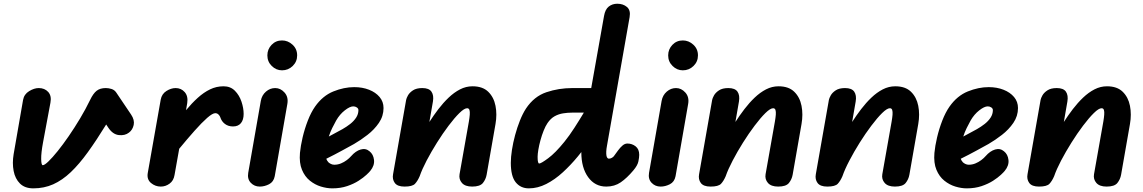

<svg xmlns="http://www.w3.org/2000/svg" viewBox="-20 -999 6118 1028"><path d="M158.5 9.5Q113 9.5 87 -16.2Q61 -42 53 -83.8Q45 -125.5 53 -173.5L103.5 -464Q109 -494.5 136 -511Q163 -527.5 187.5 -527.5Q219 -527.5 238 -506.8Q257 -486 250 -449L210.5 -237Q200 -180.5 200.5 -147.5Q201 -114.5 209 -114.5Q218.5 -114.5 239.5 -134.8Q260.5 -155 288.8 -190Q317 -225 348 -270Q379 -315 408.8 -364.8Q438.5 -414.5 462.5 -464Q479 -498.5 497.5 -513Q516 -527.5 546.5 -527.5Q562 -527.5 577.5 -522.5Q593 -517.5 602.5 -503.5L682 -385.5Q701.5 -356.5 695.8 -330Q690 -303.5 670.5 -289Q648.5 -272 616.2 -275.8Q584 -279.5 560.5 -314.5L548.5 -332.5Q496.5 -248 450.2 -184Q404 -120 358.8 -77Q313.5 -34 264.8 -12.2Q216 9.5 158.5 9.5Z M1227.5 -322Q1202 -322 1184.2 -335.5Q1166.5 -349 1159.5 -371Q1157.5 -378 1150.2 -385.5Q1143 -393 1132.5 -393Q1118 -393 1089.2 -367.8Q1060.5 -342.5 1022 -299.2Q983.5 -256 939.5 -202.5L914.5 -62Q909.5 -31.5 888 -15.8Q866.5 0 841 0Q811.5 0 788.5 -19.2Q765.5 -38.5 771 -72L840.5 -465.5Q846 -496 871 -511.8Q896 -527.5 920.5 -527.5Q950 -527.5 969 -505.8Q988 -484 982.5 -447.5L976 -409Q1007 -446.5 1038.8 -475.2Q1070.5 -504 1104.5 -520.5Q1138.5 -537 1177 -537Q1214 -537 1237.8 -513Q1261.5 -489 1273 -454.5Q1284.5 -420 1284.5 -389Q1284.5 -357.5 1270 -339.8Q1255.5 -322 1227.5 -322Z M1371 0Q1342 0 1322.8 -20.2Q1303.5 -40.5 1309 -73.5L1376.5 -459Q1382 -489.5 1404 -508.5Q1426 -527.5 1453.5 -527.5Q1482 -527.5 1503.5 -503.5Q1525 -479.5 1518.5 -442.5L1451 -55.5Q1445 -25 1420.5 -12.5Q1396 0 1371 0ZM1411.5 -702.5Q1411.5 -735 1434 -758.8Q1456.5 -782.5 1490 -782.5Q1521.5 -782.5 1546.2 -759.8Q1571 -737 1571 -702.5Q1571 -669 1547.2 -645.8Q1523.5 -622.5 1490 -622.5Q1458.5 -622.5 1435 -645.8Q1411.5 -669 1411.5 -702.5Z M1759 9.5Q1730 9.5 1698 -0.2Q1666 -10 1639 -31.8Q1612 -53.5 1596.8 -90Q1581.5 -126.5 1586 -180Q1589.5 -217.5 1600.2 -263.2Q1611 -309 1628 -353Q1645 -397 1667 -428.5Q1708 -486.5 1765 -509.5Q1822 -532.5 1876.5 -532.5Q1920.5 -532.5 1956 -518.5Q1991.5 -504.5 2012.5 -479.5Q2033.5 -454.5 2033.5 -420.5Q2033.5 -377.5 2008.8 -341.2Q1984 -305 1947.5 -276.8Q1911 -248.5 1875.5 -228Q1847.5 -212.5 1809.5 -191.8Q1771.5 -171 1727 -149Q1728 -145 1731 -140Q1734 -135 1738.5 -130Q1744 -125 1752.2 -121Q1760.5 -117 1770 -117Q1788.5 -117 1805.5 -124Q1822.5 -131 1836.8 -141.8Q1851 -152.5 1860 -163Q1884 -190.5 1911 -198.5Q1938 -206.5 1958.5 -189Q1979 -173 1982.5 -142.8Q1986 -112.5 1962.5 -84Q1958 -78 1942 -63Q1926 -48 1900 -31.2Q1874 -14.5 1838.5 -2.5Q1803 9.5 1759 9.5ZM1740.5 -268Q1752.5 -275 1772 -285Q1791.5 -295 1813.5 -307.5Q1835.5 -320 1855 -335.2Q1874.5 -350.5 1886.8 -369.2Q1899 -388 1899 -409.5Q1899 -418 1890.5 -423.8Q1882 -429.5 1871.5 -429.5Q1853.5 -429.5 1826.2 -408.2Q1799 -387 1780 -354Q1769.5 -335.5 1758.8 -313.5Q1748 -291.5 1740.5 -268Z M2508 0Q2470 0 2453 -19.8Q2436 -39.5 2440.5 -66L2490.5 -348.5Q2494 -369 2495.2 -385Q2496.5 -401 2493.5 -410.2Q2490.5 -419.5 2481 -419.5Q2466 -419.5 2439.8 -393.8Q2413.5 -368 2382 -326.2Q2350.5 -284.5 2319.8 -235.5Q2289 -186.5 2264.2 -139.2Q2239.5 -92 2227 -55.5Q2216 -30 2202 -15Q2188 0 2146 0Q2108 0 2093.8 -19.5Q2079.5 -39 2084.5 -66L2154.5 -464Q2156 -473 2164.2 -488Q2172.5 -503 2191 -515.2Q2209.5 -527.5 2241 -527.5Q2277 -527.5 2290.2 -508Q2303.5 -488.5 2298 -455.5L2279 -346Q2301.5 -381 2327.2 -414.8Q2353 -448.5 2382 -476.2Q2411 -504 2443 -520.5Q2475 -537 2510 -537Q2564 -537 2594 -507.8Q2624 -478.5 2633 -432.5Q2642 -386.5 2633 -335L2585.5 -63.5Q2581 -38.5 2565.5 -19.2Q2550 0 2508 0Z M3226 0Q3165.5 0 3129 -50.5Q3092.5 -101 3092.5 -183.5V-185Q3087.5 -179 3083 -172.8Q3078.5 -166.5 3073.5 -161Q3036 -115.5 2993.5 -76.5Q2951 -37.5 2905 -14Q2859 9.5 2811.5 9.5Q2767.5 9.5 2741.2 -23Q2715 -55.5 2715 -127Q2715 -157.5 2721 -196.2Q2727 -235 2738 -275.8Q2749 -316.5 2763.8 -353.5Q2778.5 -390.5 2796 -417.5Q2839.5 -483 2905.5 -505.2Q2971.5 -527.5 3044.5 -527.5H3145.5L3214 -913Q3220 -948.5 3239.2 -963.8Q3258.5 -979 3285 -979Q3316.5 -979 3337 -961.5Q3357.5 -944 3351 -907L3230 -219.5Q3226.5 -201 3226 -187.8Q3225.5 -174.5 3227 -166Q3228.5 -157.5 3232 -153.5Q3235.5 -149.5 3240 -149.5Q3248.5 -149.5 3256 -154Q3263.5 -158.5 3266.5 -162.5L3289.5 -194Q3300.5 -209 3313 -219.8Q3325.5 -230.5 3339 -230.5Q3364 -230.5 3383.2 -215.5Q3402.5 -200.5 3402.5 -170Q3402.5 -156 3398 -134.5Q3393.5 -113 3371 -86.5Q3336.5 -45.5 3303.5 -22.8Q3270.5 0 3226 0ZM2858.5 -160Q2858.5 -156 2858.8 -147.2Q2859 -138.5 2861 -131Q2863 -123.5 2867 -123.5Q2877 -123.5 2915.2 -151.8Q2953.5 -180 3002 -240Q3029 -273.5 3055.2 -314.2Q3081.5 -355 3106 -396H3043.5Q3019.5 -396 2995.5 -392.2Q2971.5 -388.5 2950 -376.8Q2928.5 -365 2911.5 -340Q2900.5 -324 2890.8 -299.5Q2881 -275 2873.8 -248.5Q2866.5 -222 2862.5 -198.2Q2858.5 -174.5 2858.5 -160Z M3517 0Q3488 0 3468.8 -20.2Q3449.5 -40.5 3455 -73.5L3522.5 -459Q3528 -489.5 3550 -508.5Q3572 -527.5 3599.5 -527.5Q3628 -527.5 3649.5 -503.5Q3671 -479.5 3664.5 -442.5L3597 -55.5Q3591 -25 3566.5 -12.5Q3542 0 3517 0ZM3557.5 -702.5Q3557.5 -735 3580 -758.8Q3602.5 -782.5 3636 -782.5Q3667.5 -782.5 3692.2 -759.8Q3717 -737 3717 -702.5Q3717 -669 3693.2 -645.8Q3669.5 -622.5 3636 -622.5Q3604.5 -622.5 3581 -645.8Q3557.5 -669 3557.5 -702.5Z M4146.5 0Q4108.5 0 4091.5 -19.8Q4074.5 -39.5 4079 -66L4129 -348.5Q4132.5 -369 4133.8 -385Q4135 -401 4132 -410.2Q4129 -419.5 4119.5 -419.5Q4104.5 -419.5 4078.2 -393.8Q4052 -368 4020.5 -326.2Q3989 -284.5 3958.2 -235.5Q3927.5 -186.5 3902.8 -139.2Q3878 -92 3865.5 -55.5Q3854.5 -30 3840.5 -15Q3826.5 0 3784.5 0Q3746.5 0 3732.2 -19.5Q3718 -39 3723 -66L3793 -464Q3794.5 -473 3802.8 -488Q3811 -503 3829.5 -515.2Q3848 -527.5 3879.5 -527.5Q3915.5 -527.5 3928.8 -508Q3942 -488.5 3936.5 -455.5L3917.5 -346Q3940 -381 3965.8 -414.8Q3991.5 -448.5 4020.5 -476.2Q4049.5 -504 4081.5 -520.5Q4113.5 -537 4148.5 -537Q4202.5 -537 4232.5 -507.8Q4262.5 -478.5 4271.5 -432.5Q4280.5 -386.5 4271.5 -335L4224 -63.5Q4219.5 -38.5 4204 -19.2Q4188.5 0 4146.5 0Z M4771.5 0Q4733.5 0 4716.5 -19.8Q4699.5 -39.5 4704 -66L4754 -348.5Q4757.5 -369 4758.8 -385Q4760 -401 4757 -410.2Q4754 -419.5 4744.5 -419.5Q4729.5 -419.5 4703.2 -393.8Q4677 -368 4645.5 -326.2Q4614 -284.5 4583.2 -235.5Q4552.5 -186.5 4527.8 -139.2Q4503 -92 4490.5 -55.5Q4479.5 -30 4465.5 -15Q4451.5 0 4409.5 0Q4371.5 0 4357.2 -19.5Q4343 -39 4348 -66L4418 -464Q4419.5 -473 4427.8 -488Q4436 -503 4454.5 -515.2Q4473 -527.5 4504.5 -527.5Q4540.5 -527.5 4553.8 -508Q4567 -488.5 4561.5 -455.5L4542.5 -346Q4565 -381 4590.8 -414.8Q4616.5 -448.5 4645.5 -476.2Q4674.5 -504 4706.5 -520.5Q4738.5 -537 4773.5 -537Q4827.5 -537 4857.5 -507.8Q4887.5 -478.5 4896.5 -432.5Q4905.5 -386.5 4896.5 -335L4849 -63.5Q4844.5 -38.5 4829 -19.2Q4813.5 0 4771.5 0Z M5156 9.5Q5127 9.5 5095 -0.2Q5063 -10 5036 -31.8Q5009 -53.5 4993.8 -90Q4978.5 -126.5 4983 -180Q4986.5 -217.5 4997.2 -263.2Q5008 -309 5025 -353Q5042 -397 5064 -428.5Q5105 -486.5 5162 -509.5Q5219 -532.5 5273.5 -532.5Q5317.5 -532.5 5353 -518.5Q5388.5 -504.5 5409.5 -479.5Q5430.5 -454.5 5430.5 -420.5Q5430.5 -377.5 5405.8 -341.2Q5381 -305 5344.5 -276.8Q5308 -248.5 5272.5 -228Q5244.5 -212.5 5206.5 -191.8Q5168.5 -171 5124 -149Q5125 -145 5128 -140Q5131 -135 5135.5 -130Q5141 -125 5149.2 -121Q5157.5 -117 5167 -117Q5185.5 -117 5202.5 -124Q5219.5 -131 5233.8 -141.8Q5248 -152.5 5257 -163Q5281 -190.5 5308 -198.5Q5335 -206.5 5355.5 -189Q5376 -173 5379.5 -142.8Q5383 -112.5 5359.5 -84Q5355 -78 5339 -63Q5323 -48 5297 -31.2Q5271 -14.5 5235.5 -2.5Q5200 9.5 5156 9.5ZM5137.5 -268Q5149.5 -275 5169 -285Q5188.5 -295 5210.5 -307.5Q5232.5 -320 5252 -335.2Q5271.5 -350.5 5283.8 -369.2Q5296 -388 5296 -409.5Q5296 -418 5287.5 -423.8Q5279 -429.5 5268.5 -429.5Q5250.5 -429.5 5223.2 -408.2Q5196 -387 5177 -354Q5166.5 -335.5 5155.8 -313.5Q5145 -291.5 5137.5 -268Z M5905 0Q5867 0 5850 -19.8Q5833 -39.5 5837.5 -66L5887.5 -348.5Q5891 -369 5892.2 -385Q5893.5 -401 5890.5 -410.2Q5887.5 -419.5 5878 -419.5Q5863 -419.5 5836.8 -393.8Q5810.5 -368 5779 -326.2Q5747.5 -284.5 5716.8 -235.5Q5686 -186.5 5661.2 -139.2Q5636.5 -92 5624 -55.5Q5613 -30 5599 -15Q5585 0 5543 0Q5505 0 5490.8 -19.5Q5476.5 -39 5481.5 -66L5551.5 -464Q5553 -473 5561.2 -488Q5569.5 -503 5588 -515.2Q5606.5 -527.5 5638 -527.5Q5674 -527.5 5687.2 -508Q5700.5 -488.5 5695 -455.5L5676 -346Q5698.5 -381 5724.2 -414.8Q5750 -448.5 5779 -476.2Q5808 -504 5840 -520.5Q5872 -537 5907 -537Q5961 -537 5991 -507.8Q6021 -478.5 6030 -432.5Q6039 -386.5 6030 -335L5982.5 -63.5Q5978 -38.5 5962.5 -19.2Q5947 0 5905 0Z"/></svg>

Font: Edu QLD Hand
Style: Regular
Weight: 400
Designer: Tina and Corey Anderson, Eben Sorkin
Foundry: Sorkin Type Co.
Version: Version 2.000